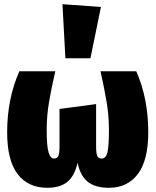

<svg xmlns="http://www.w3.org/2000/svg" viewBox="-20 -873 740 913"><path d="M685 -244Q685 -111 635.5 -45.5Q586 20 498 20Q434 20 398 -8Q362 -36 349 -99Q334 -35 299.5 -7.5Q265 20 205 20Q114 20 64 -45Q14 -110 14 -244Q14 -403 72 -534H243Q224 -453 213 -387Q202 -321 202 -256Q202 -178 211 -148.5Q220 -119 237 -119Q251 -119 257 -130.5Q263 -142 263 -176V-355L437 -378V-176Q437 -142 443 -130.5Q449 -119 464 -119Q483 -119 490.5 -147Q498 -175 498 -256Q498 -321 487.5 -385Q477 -449 458 -534H628Q685 -405 685 -244ZM277 -853 460 -840 410 -596H291Z"/></svg>

Font: Fira Sans Condensed Black
Style: Regular
Weight: 900
Width: 3
Designer: Carrois Corporate & Edenspiekermann AG
Foundry: Carrois Corporate GbR & Edenspiekermann AG
Version: Version 4.203